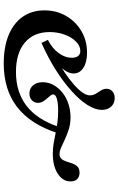

<svg xmlns="http://www.w3.org/2000/svg" viewBox="174 -788 625 1013"><g transform="rotate(90 486.5 -281.5)"><path d="M314.5 11.3Q228.2 11.3 165.3 -14.5Q102.4 -40.3 68.5 -88.7Q34.7 -137.1 34.7 -203.2Q34.7 -266.9 64.1 -317.7Q93.5 -368.5 144 -398.4Q194.4 -428.2 257.3 -428.2Q308.1 -428.2 337.9 -408.9Q367.7 -389.5 367.7 -357.3Q367.7 -334.7 350.8 -310.1Q333.9 -285.5 296 -254.8L281.5 -261.3Q329.8 -287.9 366.9 -313.3Q404 -338.7 430.2 -362.5Q456.5 -386.3 469.8 -406.5Q483.1 -426.6 483.1 -443.5Q483.1 -460.5 474.6 -474.2Q466.1 -487.9 457.3 -501.6Q448.4 -515.3 448.4 -531.5Q448.4 -550 462.1 -562.1Q475.8 -574.2 497.6 -574.2Q525 -574.2 542.3 -555.6Q559.7 -537.1 559.7 -506.5Q559.7 -471 533.5 -429.8Q507.3 -388.7 459.7 -346Q412.1 -303.2 347.6 -262.5Q283.1 -221.8 206.5 -187.9L190.3 -221.8Q233.9 -243.5 259.3 -277.4Q284.7 -311.3 284.7 -348.4Q284.7 -370.2 275.4 -381.5Q266.1 -392.7 248.4 -392.7Q222.6 -392.7 199.6 -370.2Q176.6 -347.6 162.9 -310.5Q149.2 -273.4 149.2 -230.6Q149.2 -146.8 204.8 -100Q260.5 -53.2 359.7 -53.2Q466.1 -53.2 538.3 -108.9Q610.5 -164.5 648.4 -276.6L681.5 -270.2Q634.7 -128.2 543.5 -58.5Q452.4 11.3 314.5 11.3ZM473.4 -124.2Q446.8 -124.2 430.2 -143.5Q413.7 -162.9 413.7 -194.4Q413.7 -224.2 428.2 -250.8Q442.7 -277.4 468.1 -298Q493.5 -318.5 527.4 -329.8Q561.3 -341.1 599.2 -341.1Q632.3 -341.1 660.9 -332.3Q689.5 -323.4 713.7 -312.1Q737.9 -300.8 757.7 -291.9Q777.4 -283.1 792.7 -283.1Q809.7 -283.1 818.5 -293.5Q827.4 -304 832.3 -320.2Q837.1 -336.3 842.7 -351.6Q848.4 -366.9 859.3 -377.8Q870.2 -388.7 891.1 -388.7Q912.9 -388.7 925 -376.2Q937.1 -363.7 937.1 -341.1Q937.1 -300 896.4 -273.8Q855.6 -247.6 791.1 -247.6Q762.9 -247.6 736.7 -252Q710.5 -256.5 683.5 -262.1Q656.5 -267.7 627 -271.8Q597.6 -275.8 564.5 -275.8Q524.2 -275.8 501.2 -269Q478.2 -262.1 478.2 -250Q478.2 -242.7 485.1 -234.3Q491.9 -225.8 500.8 -215.7Q509.7 -205.6 516.1 -194.4Q522.6 -183.1 522.6 -169.4Q522.6 -150 508.9 -137.1Q495.2 -124.2 473.4 -124.2Z"/></g></svg>

Font: Playfair 9pt
Style: Bold
Weight: 700
Designer: Claus Eggers Sørensen
Foundry: Claus Eggers Sørensen
Version: Version 2.203